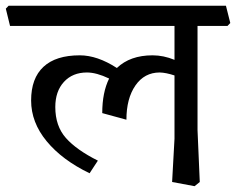

<svg xmlns="http://www.w3.org/2000/svg" viewBox="-50 -619 820 667"><path d="M636.2 -167 644 13.2 626 27.8 547.9 13.2 556.2 -137.2V-356.9Q526.4 -366.7 504.9 -367.2Q451.7 -367.2 420.4 -322Q389.2 -276.9 389.2 -203.1L305.2 -226.1Q305.2 -297.9 329.1 -346.2Q285.2 -367.2 252 -367.2Q202.1 -367.2 172.1 -334.5Q142.1 -301.8 142.1 -247.1Q142.1 -181.2 179 -139.6Q215.8 -98.1 290 -61L261.2 -17.1Q166 -63 112.1 -128.4Q58.1 -193.8 58.1 -270Q58.1 -347.2 101.1 -387Q144 -426.8 227.1 -426.8Q288.1 -426.8 356 -382.8Q401.9 -426.8 480 -426.8Q518.1 -426.8 556.2 -411.1V-528.8H-15.1L-29.8 -588.9L-20 -599.1H734.9L750 -539.1L740.2 -528.8H636.2Z"/></svg>

Font: Sura
Style: Regular
Weight: 400
Designer: Carolina Giovagnoli
Foundry: Huerta Tipografica
Version: Version 1.003;PS 001.002;hotconv 1.0.70;makeotf.lib2.5.58329